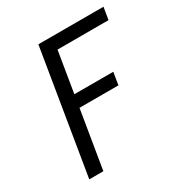

<svg xmlns="http://www.w3.org/2000/svg" viewBox="-171 -863 942 991"><g transform="rotate(-30 300.0 -367.5)"><path d="M76 0 197 -735H585L573 -662H269L229 -419H461L449 -345H217L160 0Z"/></g></svg>

Font: Iosevka Extended
Style: Italic
Weight: 400
Width: 7
Italic angle: -9°
Monospace: yes
Designer: Belleve Invis
Foundry: Belleve Invis
Version: Version 32.5.0; ttfautohint (v1.8.4)